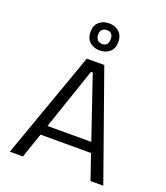

<svg xmlns="http://www.w3.org/2000/svg" viewBox="-160 -1006 963 1114"><g transform="rotate(20 322.0 -448.5)"><path d="M33 0 268 -660H376L610 0H531L328 -596H317L114 0ZM138 -154V-215H514V-154ZM321 -730Q285 -730 260 -751.5Q235 -773 235 -814Q235 -855 260 -876Q285 -897 320 -897Q358 -897 382.5 -875Q407 -853 407 -813Q407 -772 382 -751Q357 -730 321 -730ZM323 -770Q341 -770 350.5 -781.5Q360 -793 360 -813Q360 -834 350 -845Q340 -856 322 -856Q304 -856 293 -845.5Q282 -835 282 -814Q282 -794 293 -782Q304 -770 323 -770Z"/></g></svg>

Font: Bricolage Grotesque 96pt ExtraBold Light
Style: Regular
Weight: 300
Version: Version 1.001;gftools[0.9.33.dev8+g029e19f]